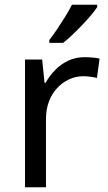

<svg xmlns="http://www.w3.org/2000/svg" viewBox="-20 -786 453 806"><path d="M335 -546Q350 -546 367.5 -544.5Q385 -543 398 -540L387 -459Q374 -462 358.5 -464Q343 -466 329 -466Q298 -466 270 -453Q242 -440 220 -416.5Q198 -393 185.5 -360Q173 -327 173 -286V0H85V-536H157L167 -438H171Q188 -468 212 -492.5Q236 -517 267 -531.5Q298 -546 335 -546ZM388 -756Q379 -742 362 -722Q345 -702 324.5 -680.5Q304 -659 283.5 -639.5Q263 -620 245 -606H187V-618Q202 -637 219.5 -663Q237 -689 254 -716.5Q271 -744 282 -766H388Z"/></svg>

Font: Noto Sans Devanagari
Style: Regular
Weight: 400
Designer: Jelle Bosma - Monotype Design Team
Foundry: Monotype Imaging Inc.
Version: Version 2.003